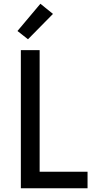

<svg xmlns="http://www.w3.org/2000/svg" viewBox="-20 -1002 540 1022"><path d="M91 0V-735H191V-88H446V0ZM129 -793 73 -837 195 -982 262 -928Z"/></svg>

Font: Iosevka Term Semibold
Style: Regular
Weight: 600
Monospace: yes
Designer: Belleve Invis
Foundry: Belleve Invis
Version: Version 31.4.0